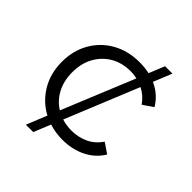

<svg xmlns="http://www.w3.org/2000/svg" viewBox="-187 -731 938 938"><g transform="rotate(45 281.5 -262.5)"><path d="M317 5Q269 5 226 -9L190 79H139L182 -27Q120 -60 83 -121.5Q46 -183 46 -263Q46 -341 81 -401.5Q116 -462 177 -496Q238 -530 317 -530Q353 -530 385 -523L418 -604H469L430 -508Q490 -481 523 -426L470 -390Q444 -428 405 -447L250 -68Q281 -58 317 -58Q363 -58 403 -76.5Q443 -95 470 -135L523 -99Q492 -48 438 -21.5Q384 5 317 5ZM207 -88 361 -463Q339 -468 317 -468Q259 -468 214.5 -442.5Q170 -417 144 -371Q118 -325 118 -263Q118 -203 142 -158Q166 -113 207 -88Z"/></g></svg>

Font: Montserrat
Style: Regular
Weight: 400
Designer: Julieta Ulanovsky
Foundry: Julieta Ulanovsky
Version: Version 9.000; ttfautohint (v1.8.4.7-5d5b)